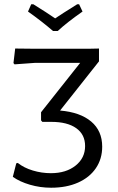

<svg xmlns="http://www.w3.org/2000/svg" viewBox="-20 -869 553 898"><path d="M458 -183Q458 -126 428.5 -82.5Q399 -39 345 -15Q291 9 219 9Q168 9 120 -5Q72 -19 40 -42L56 -105L63 -107Q92 -84 133.5 -71.5Q175 -59 218 -59Q289 -59 333.5 -94.5Q378 -130 378 -186Q378 -240 336.5 -269.5Q295 -299 220 -299H178L172 -306V-344L355 -575H144L48 -568L43 -574L51 -642L143 -641H394L443 -642V-582L261 -352Q355 -344 406.5 -300.5Q458 -257 458 -183ZM366 -815Q293 -764 250 -724H228Q176 -769 111 -815L126 -849H136Q199 -810 238 -783Q264 -801 341 -849H350Z"/></svg>

Font: Alegreya Sans
Style: Regular
Weight: 400
Designer: Juan Pablo del Peral
Foundry: Huerta Tipografica
Version: Version 2.008; ttfautohint (v1.6)